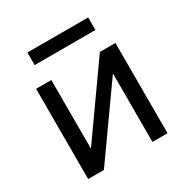

<svg xmlns="http://www.w3.org/2000/svg" viewBox="-163 -836 933 970"><g transform="rotate(-30 303.0 -351.5)"><path d="M128.9 -631.8V-705.1H483.4V-631.8ZM450.2 -397.5 167 2H75.2V-524.4H164.1V-124L447.3 -524.4H538.1V2H450.2Z"/></g></svg>

Font: Nasu
Style: Regular
Weight: 400
Designer: Ryoko NISHIZUKA (kana &amp; ideographs); Paul D. Hunt (Latin, Greek &amp; Cyrillic); Wenlong ZHANG (bopomofo); Sandoll C
Version: Version 2014.1215